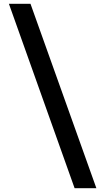

<svg xmlns="http://www.w3.org/2000/svg" viewBox="-20 -813 567 1014"><path d="M374 181 27 -793H141L489 181Z"/></svg>

Font: Be Vietnam SemiBold
Style: Regular
Weight: 600
Designer: Gabriel Lam
Foundry: TypeRant
Version: Version 4.000